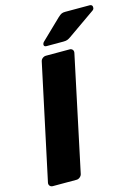

<svg xmlns="http://www.w3.org/2000/svg" viewBox="-133 -979 765 1052"><g transform="rotate(-15 249.5 -452.5)"><path d="M32 0Q21 0 15 -7.5Q9 -15 11 -25L150 -675Q152 -686 161 -693Q170 -700 180 -700H315Q325 -700 331 -693Q337 -686 335 -675L197 -25Q195 -15 186 -7.5Q177 0 167 0ZM197 -750Q181 -750 183 -765Q185 -773 191 -778L303 -886Q316 -898 324 -901.5Q332 -905 344 -905H484Q492 -905 496 -900Q500 -895 499 -887Q499 -879 491 -873L335 -764Q325 -757 316.5 -753.5Q308 -750 294 -750Z"/></g></svg>

Font: Rubik
Style: Bold Italic
Weight: 700
Italic angle: -12°
Designer: Hubert and Fischer
Foundry: Hubert and Fischer
Version: Version 2.300;gftools[0.9.30]